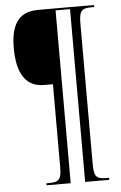

<svg xmlns="http://www.w3.org/2000/svg" viewBox="-59 -801 601 953"><g transform="rotate(-5 242.0 -324.5)"><path d="M134 111H254V-750H326V111H446V101H438C388 101 371 95 371 29V-676C371 -743 388 -750 438 -750H446V-760H167C64 -760 31 -689 31 -582C31 -478 60 -386 165 -386H209V28C209 95 192 101 141 101H134Z"/></g></svg>

Font: Noto Serif Display ExtraCondensed
Style: Regular
Weight: 400
Width: 2
Designer: Monotype Design Team
Foundry: Monotype Imaging Inc.
Version: Version 2.009